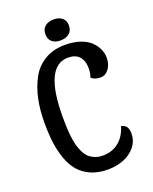

<svg xmlns="http://www.w3.org/2000/svg" viewBox="-156 -914 816 1022"><g transform="rotate(-20 252.0 -403.0)"><path d="M275.9 -828.1Q305.7 -828.1 323.7 -813.2Q341.8 -798.3 341.8 -770Q341.8 -740.7 322.5 -725.3Q303.2 -710 272.9 -710Q243.7 -710 225.8 -724.9Q208 -739.7 208 -768.1Q208 -797.4 226.8 -812.7Q245.6 -828.1 275.9 -828.1ZM277.8 -610.8Q144 -610.8 144 -324.2Q144 -293.5 144.8 -271.5Q145.5 -249.5 148.4 -219.7Q151.4 -189.9 156.5 -168.7Q161.6 -147.5 171.4 -125Q181.2 -102.5 194.6 -88.9Q208 -75.2 228.5 -66.2Q249 -57.1 274.9 -57.1Q329.6 -57.1 366.9 -87.9Q404.3 -118.7 418.9 -171.9Q440.4 -167 449.2 -153.3Q458 -139.6 458 -116.2Q458 -73.2 431.2 -41Q404.3 -8.8 363.5 6.6Q322.8 22 275.9 22Q221.7 22 180.4 3.9Q139.2 -14.2 113 -44.7Q86.9 -75.2 70.8 -120.6Q54.7 -166 48.3 -215.8Q42 -265.6 42 -327.1Q42 -398.9 54.7 -459.7Q67.4 -520.5 94.7 -571.3Q122.1 -622.1 170.9 -651.1Q219.7 -680.2 286.1 -680.2Q334.5 -680.2 371.8 -667.2Q409.2 -654.3 430.2 -633.3Q451.2 -612.3 461.7 -588.6Q472.2 -564.9 472.2 -540Q472.2 -503.4 453.4 -477.8Q434.6 -452.1 405.8 -452.1Q372.1 -452.1 354 -470.2Q362.8 -490.2 362.8 -519Q362.8 -563 341.3 -586.9Q319.8 -610.8 277.8 -610.8Z"/></g></svg>

Font: Sansita Light
Style: Regular
Weight: 300
Designer: Pablo Cosgaya
Foundry: Omnibus-Type
Version: Version 1.006;hotconv 1.0.109;makeotfexe 2.5.65596